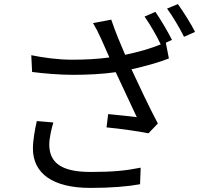

<svg xmlns="http://www.w3.org/2000/svg" viewBox="-20 -885 978 939"><path d="M133 -615 137 -533C191 -526 271 -519 336 -519C410 -519 485 -523 546 -532C577 -464 623 -369 649 -312C616 -316 546 -324 509 -327L501 -262C566 -256 663 -242 706 -233L752 -281C710 -360 659 -469 623 -546C690 -561 758 -580 806 -599L791 -676L821 -690C801 -730 765 -791 740 -827L687 -804C713 -767 747 -709 766 -668C716 -647 654 -630 592 -617C568 -674 548 -719 524 -789L435 -772C451 -745 460 -728 477 -690C490 -660 502 -633 515 -604C456 -596 395 -593 332 -593C264 -593 192 -603 133 -615ZM141 -159C141 -36 239 34 422 34C525 34 606 27 665 16L668 -65C599 -51 534 -44 423 -44C276 -44 221 -92 221 -179C221 -209 232 -257 241 -286L160 -293C151 -254 141 -198 141 -159ZM797 -843C825 -805 858 -749 880 -705L934 -729C915 -767 876 -829 850 -865Z"/></svg>

Font: GenEiGothic-pro-Regular
Style: Regular
Weight: 400
Designer: Ryoko NISHIZUKA (kana & ideographs); Paul D. Hunt (Latin, Greek & Cyrillic); Wenlong ZHANG (bopomofo); Sandoll Communica
Foundry: Adobe Systems Incorporated; o_tamon
Version: Version 1.000.140830